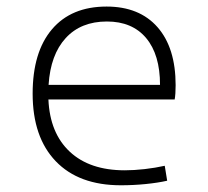

<svg xmlns="http://www.w3.org/2000/svg" viewBox="-20 -547 626 577"><path d="M343.3 9.8Q216.8 9.8 147.5 -62.5Q78.1 -134.8 78.1 -265.6Q78.1 -390.6 136.2 -459Q194.3 -527.3 300.3 -527.3Q398.9 -527.3 453.4 -465.3Q507.8 -403.3 507.8 -291Q507.8 -263.7 504.9 -248H125.5Q129.9 -147 189.7 -91.1Q249.5 -35.2 355 -35.2Q382.3 -35.2 414.6 -38.8Q446.8 -42.5 475.1 -48.8L482.4 -3.9Q454.6 2.4 417.7 6.1Q380.9 9.8 343.3 9.8ZM301.3 -482.4Q223.1 -482.4 177.5 -432.6Q131.8 -382.8 126 -292H460.9Q460.9 -382.8 419.2 -432.6Q377.4 -482.4 301.3 -482.4Z"/></svg>

Font: Caskaydia Cove ExtraLight
Style: Regular
Weight: 200
Monospace: yes
Designer: Aaron Bell
Foundry: Saja Typeworks
Version: Version 4.300; ttfautohint (v1.8.3)